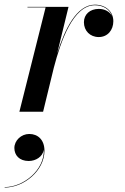

<svg xmlns="http://www.w3.org/2000/svg" viewBox="-70 -490 547 842"><path d="M130 -457.5 15 0H119L166 -193C196.5 -310 251 -467 346 -467C384.5 -467 411.5 -447.5 421 -420C411 -439.5 388.5 -451 363.5 -451C324 -451 298 -426.5 298 -392.5C298 -355 325 -327.5 363 -327.5C402.5 -327.5 427 -358.5 427 -397C427 -438 395 -469.5 346 -469.5C265.5 -469.5 213.5 -360 180.5 -255L230.5 -460H50.5V-457.5ZM-7 159C-7 190.5 14.5 216 56 216C87 216 117 197.5 122 167C125.5 255.5 33 330.5 -49.5 330.5V332.5C35.5 332.5 125 258 125 171C125 123 96 97.5 58.5 97.5C22.5 97.5 -7 126.5 -7 159Z"/></svg>

Font: Bodoni* 72pt Medium
Style: Italic
Weight: 500
Italic angle: -13°
Version: Version 2.3